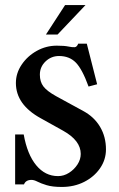

<svg xmlns="http://www.w3.org/2000/svg" viewBox="-20 -731 472 761"><path d="M205 -550Q235 -550 251.5 -546.5Q268 -543 276.5 -544Q285 -545 290 -558H324L365 -397L331 -388Q306 -457 280.5 -483Q255 -509 214 -509Q183 -509 160.5 -487.5Q138 -466 138 -435Q138 -407 152 -388.5Q166 -370 202 -350L310 -291Q353 -268 376.5 -228.5Q400 -189 400 -139Q400 -98 376.5 -64Q353 -30 313.5 -10Q274 10 225 10Q188 10 165 3Q142 -4 128.5 -11Q115 -18 105 -18Q82 -18 75 0H40V-198H74Q88 -119 123.5 -76Q159 -33 210 -33Q233 -33 253.5 -46Q274 -59 287 -79Q300 -99 300 -121Q300 -174 230 -213L142 -262Q43 -316 43 -402Q43 -441 66 -475Q89 -509 126 -529.5Q163 -550 205 -550ZM238 -711H319L208 -594H162Z"/></svg>

Font: Girassol
Style: Regular
Weight: 400
Width: 3
Designer: Liam Spradlin
Version: Version 1.004